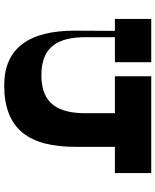

<svg xmlns="http://www.w3.org/2000/svg" viewBox="67 -807 740 914"><g transform="rotate(90 437.0 -350.0)"><path d="M804 -700H343V-527H519V-389C519 -261 478 -177 338 -177C198 -177 157 -261 157 -389V-527H276V-700H70V-527H127L126 -339C125 -119 209 0 386 0C596 0 679 -119 679 -339V-527H804Z"/></g></svg>

Font: Space Cowgirl Black
Style: Regular
Weight: 900
Designer: Valery Marier
Foundry: Valery Marier
Version: Version 1.000;hotconv 1.0.109;makeotfexe 2.5.65596